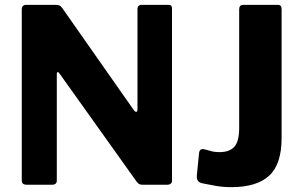

<svg xmlns="http://www.w3.org/2000/svg" viewBox="-20 -762 1247 792"><path d="M676.2 -742Q689.5 -742 689.5 -727V-15.7Q689.5 -8.6 684.2 -4.3Q679 0 670.5 0H568.5Q561.1 0 555.9 -1.9Q550.7 -3.9 543.8 -12.4L224.9 -459.6Q220.6 -465.4 217.4 -464.4Q214.3 -463.4 214.3 -458.2V-18.3Q215 0 194.3 0H90.2Q69.8 0 69.8 -17.1V-722.7Q69.8 -742 88.1 -742H209.4Q220.4 -742 225.9 -739.2Q231.4 -736.4 237.9 -727.2L531.7 -308.1Q538.1 -299.6 542.6 -300.7Q547.1 -301.8 547.1 -311.5V-724.4Q547.1 -742 565.1 -742ZM1141.6 -192.5Q1141.6 -84.4 1090.2 -37.2Q1038.7 10 934.4 10Q900.5 10 870.7 4.8Q840.9 -0.3 815.3 -5.7Q802.6 -8.4 796.8 -15.8Q791 -23.1 792 -39L801 -129.1Q802.7 -149.6 820.4 -146.6Q833.6 -143.9 848.8 -139.2Q864 -134.5 886.1 -134.5Q926.5 -134.5 946.6 -156.6Q966.6 -178.8 966.6 -235.2V-723Q966.6 -742 983.2 -742H1126.5Q1141.6 -742 1141.6 -724.2V-192.5Z"/></svg>

Font: Libre Franklin Thin
Style: Regular
Weight: 100
Designer: Pablo Impallari, Rodrigo Fuenzalida, Nhung Nguyen
Foundry: Impallari Type
Version: Version 3.000